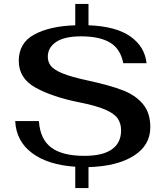

<svg xmlns="http://www.w3.org/2000/svg" viewBox="-20 -836 837 972"><path d="M428 10V116H361V8Q223 -1 142.5 -61Q62 -121 57 -223H177Q183 -131 239.5 -89Q296 -47 407 -47Q500 -47 546.5 -80Q593 -113 593 -176Q593 -211 576 -236Q559 -261 513 -281Q467 -301 381 -318Q246 -345 160.5 -392Q75 -439 75 -528Q75 -619 154 -661.5Q233 -704 361 -708V-816H428V-708Q567 -703 640 -651.5Q713 -600 722 -516H604Q590 -589 537 -620.5Q484 -652 391 -652Q306 -652 264 -623.5Q222 -595 222 -549Q222 -523 237 -503Q252 -483 295.5 -465Q339 -447 422 -429Q533 -405 599 -380Q665 -355 703 -310Q741 -265 741 -192Q741 -100 656.5 -47Q572 6 428 10Z"/></svg>

Font: Fahkwang SemiBold
Style: Regular
Weight: 600
Designer: Suppakit Chalermlarp | Katatrad Co.,Ltd.
Foundry: Cadson Demak Co.,Ltd.
Version: Version 1.000; ttfautohint (v1.6)